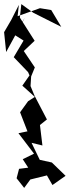

<svg xmlns="http://www.w3.org/2000/svg" viewBox="-20 -870 340 937"><path d="M61 0 98 47 128 6 209 -14 236 33 300 -12 233 -77 174 -90 134 -173 187 -160 175 -260 209 -287 148 -404 129 -450 132 -497 150 -541 96 -621 149 -671 77 -784 84 -850 142 -808 279 -739 230 -821 175 -830 66 -791 72 -846 35 -773 0 -713 10 -616 101 -783 49 -701 95 -672 47 -591 117 -518 124 -502 89 -452 150 -397 117 -376 78 -322 114 -229 70 -220 146 -120 91 -93 141 -16 135 -54 73 -46Z"/></svg>

Font: Hussar Lance
Style: ExBd
Weight: 700
Foundry: Cannot Into Space Fonts, PlusOne Fonts
Version: Version 2.270